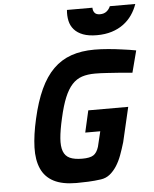

<svg xmlns="http://www.w3.org/2000/svg" viewBox="-61 -981 840 1044"><g transform="rotate(-5 358.5 -459.0)"><path d="M483 -930Q483 -913 492 -902Q501 -891 521 -891Q543 -891 557 -902Q571 -913 578 -930H717Q706 -898 687 -870.5Q668 -843 640.5 -822.5Q613 -802 576.5 -790.5Q540 -779 495 -779Q450 -779 419.5 -790.5Q389 -802 371 -822.5Q353 -843 347 -870.5Q341 -898 344 -930ZM412 -376H630L586 -187Q575 -150 563 -117.5Q551 -85 534.5 -59.5Q518 -34 497 -17Q476 0 448 4Q413 9 377.5 10.5Q342 12 314 12Q237 12 190 -12.5Q143 -37 122 -84.5Q101 -132 103 -200Q105 -268 125 -355Q146 -448 176.5 -514Q207 -580 249 -621.5Q291 -663 346.5 -682.5Q402 -702 474 -702Q509 -702 549 -698.5Q589 -695 623 -690Q663 -685 700 -678L669 -559Q634 -562 598 -565Q567 -567 531.5 -569.5Q496 -572 466 -572Q425 -572 394.5 -562Q364 -552 340.5 -526.5Q317 -501 299 -457.5Q281 -414 266 -347Q251 -282 247.5 -238Q244 -194 254 -167Q264 -140 289 -128.5Q314 -117 357 -117Q399 -117 418 -129.5Q437 -142 447 -174L467 -257H385Z"/></g></svg>

Font: Panefresco 999wt
Style: Italic
Weight: 900
Version: Version 1.001